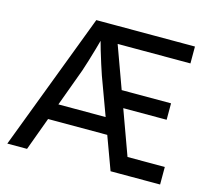

<svg xmlns="http://www.w3.org/2000/svg" viewBox="-93 -737 926 846"><g transform="rotate(15 370.0 -313.5)"><path d="M8 0 246 -627H310Q303 -599 294.5 -567.5Q286 -536 277 -504.5Q268 -473 259.5 -445.5Q251 -418 244 -397L98 0ZM564 0H479L333 -397Q326 -418 317 -445.5Q308 -473 299 -504Q290 -535 281.5 -566.5Q273 -598 266 -627H336ZM123 -151V-225H449V-151ZM321 -550V-627H696V-550ZM405 -283V-358H659V-283ZM523 0V-80H705V0Z"/></g></svg>

Font: Blinker
Style: Regular
Weight: 400
Designer: Juergen Huber
Foundry: supertype
Version: 1.017